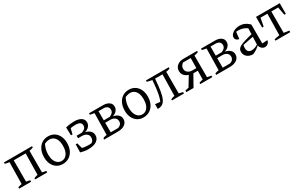

<svg xmlns="http://www.w3.org/2000/svg" viewBox="191 -1774 4761 3063"><g transform="rotate(-30 2572.0 -242.0)"><path d="M35 0V-25Q52 -30 69 -35.5Q86 -41 107 -44L114 -442L35 -457V-484H553V-461Q535 -454 518 -449Q501 -444 481 -441V-43L553 -28V0H331V-23Q347 -28 362.5 -34.5Q378 -41 400 -44L407 -435H187V-43L256 -28V0Z M839 9Q776 9 729 -21.5Q682 -52 656 -106.5Q630 -161 630 -234Q630 -311 657.5 -369.5Q685 -428 735 -460.5Q785 -493 850 -493Q914 -493 962 -462.5Q1010 -432 1036.5 -377Q1063 -322 1063 -250Q1063 -172 1035 -114Q1007 -56 956.5 -23.5Q906 9 839 9ZM845 -43Q887 -43 918 -67Q949 -91 966.5 -136.5Q984 -182 984 -245Q984 -306 967 -349Q950 -392 918 -415Q886 -438 843 -438Q816 -438 784.5 -428Q753 -418 716 -398L759 -430Q734 -385 721 -338.5Q708 -292 708 -240Q708 -178 725.5 -134Q743 -90 774 -66.5Q805 -43 845 -43Z M1313 8Q1280 8 1242.5 2.5Q1205 -3 1167 -15L1186 -68Q1232 -58 1271.5 -53Q1311 -48 1350 -48Q1363 -48 1374 -49Q1385 -50 1397 -51Q1417 -61 1429 -82Q1441 -103 1441 -133Q1441 -176 1408 -201.5Q1375 -227 1320 -227H1252V-273H1347Q1381 -284 1405 -304Q1429 -324 1429 -363Q1429 -400 1400 -417Q1371 -434 1324 -434Q1294 -434 1260.5 -429.5Q1227 -425 1189 -416L1173 -471Q1216 -482 1258 -486.5Q1300 -491 1332 -491Q1412 -491 1458 -460.5Q1504 -430 1504 -377Q1504 -327 1467 -292.5Q1430 -258 1369 -248L1371 -259Q1440 -250 1478.5 -216.5Q1517 -183 1517 -131Q1517 -86 1491 -55Q1465 -24 1419 -8Q1373 8 1313 8ZM1241 -14 1167 -15 1171 -162H1200ZM1177 -324 1173 -471 1240 -469 1206 -324Z M1602 0V-25Q1612 -30 1629.5 -36Q1647 -42 1673 -44L1680 -442L1602 -457V-484H1858Q1928 -484 1969.5 -454.5Q2011 -425 2011 -373Q2011 -331 1983 -299Q1955 -267 1907 -252Q1965 -241 1999 -210Q2033 -179 2033 -132Q2033 -71 1984.5 -35.5Q1936 0 1852 0ZM1750 -16 1720 -48H1882Q1919 -57 1937.5 -79.5Q1956 -102 1956 -133Q1956 -175 1925.5 -199.5Q1895 -224 1846 -224H1743V-269H1859Q1935 -298 1935 -359Q1935 -396 1910 -416.5Q1885 -437 1843 -437H1720L1750 -468Z M2325 9Q2262 9 2215 -21.5Q2168 -52 2142 -106.5Q2116 -161 2116 -234Q2116 -311 2143.5 -369.5Q2171 -428 2221 -460.5Q2271 -493 2336 -493Q2400 -493 2448 -462.5Q2496 -432 2522.5 -377Q2549 -322 2549 -250Q2549 -172 2521 -114Q2493 -56 2442.5 -23.5Q2392 9 2325 9ZM2331 -43Q2373 -43 2404 -67Q2435 -91 2452.5 -136.5Q2470 -182 2470 -245Q2470 -306 2453 -349Q2436 -392 2404 -415Q2372 -438 2329 -438Q2302 -438 2270.5 -428Q2239 -418 2202 -398L2245 -430Q2220 -385 2207 -338.5Q2194 -292 2194 -240Q2194 -178 2211.5 -134Q2229 -90 2260 -66.5Q2291 -43 2331 -43Z M2587 4V-83L2695 -72L2658 -38Q2678 -67 2693.5 -113Q2709 -159 2720.5 -230.5Q2732 -302 2740 -406L2747 -475L2776 -430L2651 -458V-484H3072V-461Q3059 -454 3041.5 -449.5Q3024 -445 3000 -441V-43L3072 -27V0H2851V-22Q2871 -30 2886.5 -35.5Q2902 -41 2921 -44L2928 -436H2791Q2782 -309 2768 -223Q2754 -137 2731 -86.5Q2708 -36 2672.5 -15Q2637 6 2587 4Z M3372 0V-25Q3392 -32 3409 -36.5Q3426 -41 3442 -43L3448 -436H3290L3322 -448Q3294 -431 3275.5 -406.5Q3257 -382 3257 -346Q3257 -317 3272.5 -295.5Q3288 -274 3314 -263Q3340 -252 3370 -252H3486V-204H3356L3320 -213Q3278 -218 3246.5 -236Q3215 -254 3197.5 -283Q3180 -312 3180 -348Q3180 -407 3223.5 -445.5Q3267 -484 3342 -484H3593V-460Q3578 -455 3560 -449.5Q3542 -444 3520 -441V-42L3594 -28V0ZM3115 0V-29L3214 -51L3165 -17L3301 -243L3367 -212L3248 0Z M3665 0V-25Q3675 -30 3692.5 -36Q3710 -42 3736 -44L3743 -442L3665 -457V-484H3921Q3991 -484 4032.5 -454.5Q4074 -425 4074 -373Q4074 -331 4046 -299Q4018 -267 3970 -252Q4028 -241 4062 -210Q4096 -179 4096 -132Q4096 -71 4047.5 -35.5Q3999 0 3915 0ZM3813 -16 3783 -48H3945Q3982 -57 4000.5 -79.5Q4019 -102 4019 -133Q4019 -175 3988.5 -199.5Q3958 -224 3909 -224H3806V-269H3922Q3998 -298 3998 -359Q3998 -396 3973 -416.5Q3948 -437 3906 -437H3783L3813 -468Z M4563 6Q4533 6 4506.5 -17Q4480 -40 4470 -85L4481 -387Q4415 -439 4319 -439Q4300 -439 4281 -436.5Q4262 -434 4245 -430L4287 -452L4270 -310Q4237 -316 4220 -333Q4203 -350 4203 -375Q4203 -408 4226.5 -435Q4250 -462 4289.5 -478Q4329 -494 4376 -494Q4429 -494 4474 -473Q4519 -452 4553 -414V-67L4651 -72Q4647 -47 4633.5 -29.5Q4620 -12 4602 -3Q4584 6 4563 6ZM4340 10Q4273 9 4232 -27Q4191 -63 4191 -121Q4191 -149 4203.5 -170Q4216 -191 4249 -208.5Q4282 -226 4342.5 -244.5Q4403 -263 4497 -285V-239L4258 -192L4284 -205Q4279 -190 4276.5 -173Q4274 -156 4274 -142Q4274 -101 4294 -78.5Q4314 -56 4355 -56Q4384 -56 4417.5 -68Q4451 -80 4488 -105V-89Q4456 -57 4421 -32.5Q4386 -8 4340 10Z M5115 -484V-288H5087L5059 -437H4933V-43L5030 -28V0H4757V-25Q4781 -31 4805.5 -36.5Q4830 -42 4854 -44L4861 -437H4734L4706 -288H4678V-484Z"/></g></svg>

Font: Piazzolla 24pt
Style: Regular
Weight: 400
Designer: Juan Pablo del Peral
Foundry: Huerta Tipografica
Version: Version 2.005